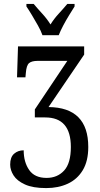

<svg xmlns="http://www.w3.org/2000/svg" viewBox="-20 -951 512 981"><path d="M197 -771Q189 -794 174 -820.5Q159 -847 143.5 -873Q128 -899 115 -918V-931H152Q173 -906 196.5 -880.5Q220 -855 238 -826Q256 -855 279.5 -880.5Q303 -906 324 -931H361V-918Q349 -899 333 -873Q317 -847 303 -820.5Q289 -794 280 -771ZM216 10Q148 10 107.5 -8.5Q67 -27 49.5 -54.5Q32 -82 32 -110Q32 -148 52 -165.5Q72 -183 101 -183Q101 -123 129 -82.5Q157 -42 218 -42Q273 -42 307.5 -79.5Q342 -117 342 -200Q342 -351 211 -351H158V-392L324 -640H173Q142 -640 128.5 -628.5Q115 -617 112 -578L110 -556H67L72 -714H410V-672L228 -404Q431 -402 431 -200Q431 -128 403 -81.5Q375 -35 326.5 -12.5Q278 10 216 10Z"/></svg>

Font: Noto Serif ExtraCondensed
Style: Regular
Weight: 400
Width: 2
Designer: Monotype Design Team
Foundry: Monotype Imaging Inc.
Version: Version 2.015